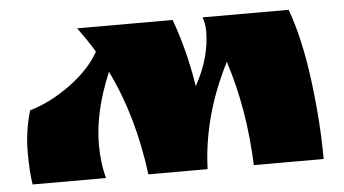

<svg xmlns="http://www.w3.org/2000/svg" viewBox="-41 -567 1135 633"><g transform="rotate(-5 526.0 -250.0)"><path d="M657 -454Q657 -479 649 -500H934Q970 -402 988 -262Q1006 -122 1006 0H775Q768 -186 716 -347Q628 -175 622 0H426Q401 -196 326 -348Q272 -220 272 -112Q272 -50 286 0H43Q36 -41 36 -108.5Q36 -176 56 -244Q126 -265 191.5 -313Q257 -361 289 -418Q269 -452 234 -500H550Q588 -397 607 -276Q657 -366 657 -454Z"/></g></svg>

Font: Ruslan Display
Style: Regular
Weight: 400
Designer: Denis Masharov, Vladimir Rabdu
Foundry: Denis Masharov, Vladimir Rabdu
Version: Version 1.000; ttfautohint (v1.4.1)